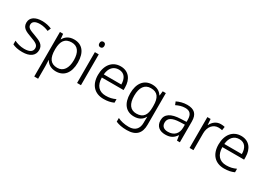

<svg xmlns="http://www.w3.org/2000/svg" viewBox="-5 -1683 3968 2875"><g transform="rotate(30 1978.5 -246.0)"><path d="M426 -143C426 -234 357 -265 260 -300C164 -335 118 -351 118 -408C118 -459 163 -487 243 -487C296 -487 349 -473 391 -454L415 -509C367 -530 312 -543 247 -543C130 -543 53 -493 53 -405C53 -314 119 -286 219 -250C319 -215 361 -191 361 -138C361 -81 319 -46 219 -46C156 -46 93 -65 48 -87V-24C88 -4 143 10 218 10C349 10 426 -44 426 -143Z M803 -543C708 -543 655 -497 626 -443H623L614 -533H559V237H626V18C626 -12 624 -54 622 -84H626C654 -33 709 10 799 10C935 10 1021 -88 1021 -269C1021 -451 938 -543 803 -543ZM792 -486C899 -486 951 -406 951 -270C951 -134 896 -47 790 -47C674 -47 626 -122 626 -267V-279C628 -414 677 -486 792 -486Z M1197 -732C1171 -732 1154 -715 1154 -684C1154 -653 1171 -636 1197 -636C1223 -636 1240 -653 1240 -684C1240 -715 1223 -732 1197 -732ZM1230 -533H1163V0H1230Z M1607 -543C1461 -543 1373 -429 1373 -262C1373 -91 1467 10 1624 10C1694 10 1742 -1 1796 -24V-85C1738 -59 1694 -48 1627 -48C1510 -48 1444 -122 1443 -256H1819V-300C1819 -443 1744 -543 1607 -543ZM1607 -487C1703 -487 1748 -416 1748 -311H1445C1455 -423 1513 -487 1607 -487Z M2153 -543C2010 -543 1929 -435 1929 -263C1929 -88 2011 10 2149 10C2231 10 2290 -22 2323 -86H2326C2325 -65 2324 -33 2324 -9V19C2324 120 2269 183 2161 183C2084 183 2017 167 1967 141V205C2017 227 2078 240 2157 240C2320 240 2390 159 2390 14V-533H2336L2327 -456H2323C2287 -512 2232 -543 2153 -543ZM2161 -486C2278 -486 2324 -415 2324 -276V-246C2324 -123 2282 -46 2158 -46C2054 -46 1999 -122 1999 -263C1999 -404 2054 -486 2161 -486Z M2757 -542C2691 -542 2628 -523 2579 -499L2600 -446C2649 -470 2699 -487 2754 -487C2831 -487 2874 -450 2874 -351V-315L2779 -311C2610 -305 2524 -249 2524 -142C2524 -42 2590 10 2690 10C2786 10 2833 -25 2874 -85H2877L2890 0H2940V-360C2940 -487 2880 -542 2757 -542ZM2787 -263 2873 -266V-216C2872 -106 2807 -46 2703 -46C2636 -46 2594 -78 2594 -142C2594 -218 2652 -257 2787 -263Z M3337 -543C3259 -543 3204 -494 3175 -434H3171L3164 -533H3108V0H3175V-290C3175 -405 3241 -481 3333 -481C3355 -481 3377 -478 3397 -473L3406 -535C3386 -540 3361 -543 3337 -543Z M3691 -543C3545 -543 3457 -429 3457 -262C3457 -91 3551 10 3708 10C3778 10 3826 -1 3880 -24V-85C3822 -59 3778 -48 3711 -48C3594 -48 3528 -122 3527 -256H3903V-300C3903 -443 3828 -543 3691 -543ZM3691 -487C3787 -487 3832 -416 3832 -311H3529C3539 -423 3597 -487 3691 -487Z"/></g></svg>

Font: Noto Sans Thaana Light
Style: Regular
Weight: 300
Designer: David Williams
Foundry: Google Inc.
Version: Version 3.001